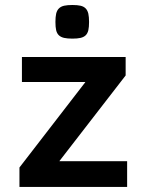

<svg xmlns="http://www.w3.org/2000/svg" viewBox="-20 -741 573 761"><path d="M57.1 -77.1 317.9 -415V-416H66.9V-515.1H478V-441.9L215.8 -103V-102.1H483.9V0H57.1ZM267.1 -587.9Q247.1 -587.9 234.1 -590.8Q221.2 -593.8 213.4 -601.1Q205.6 -608.4 202.6 -621.1Q199.7 -633.8 199.7 -653.8Q199.7 -673.8 202.6 -686.8Q205.6 -699.7 213.4 -707.5Q221.2 -715.3 234.1 -718.3Q247.1 -721.2 267.1 -721.2Q286.6 -721.2 299.3 -718.3Q312 -715.3 319.6 -707.5Q327.1 -699.7 330.1 -686.8Q333 -673.8 333 -653.8Q333 -633.8 330.1 -621.1Q327.1 -608.4 319.6 -601.1Q312 -593.8 299.3 -590.8Q286.6 -587.9 267.1 -587.9Z"/></svg>

Font: Doppio One
Style: Regular
Weight: 400
Designer: Szymon Celej
Foundry: Szymon Celej
Version: Version 1.002